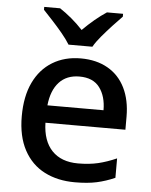

<svg xmlns="http://www.w3.org/2000/svg" viewBox="-54 -811 683 866"><g transform="rotate(5 287.0 -378.0)"><path d="M317 10Q239 10 179.5 -20.5Q120 -51 86.5 -113Q53 -175 53 -266Q53 -356 83 -419Q113 -482 168 -515.5Q223 -549 296 -549Q367 -549 418.5 -519.5Q470 -490 497 -435Q524 -380 524 -305V-246H162Q164 -164 206 -120Q248 -76 324 -76Q375 -76 415 -85.5Q455 -95 498 -114V-26Q457 -8 416 1Q375 10 317 10ZM164 -325H418Q418 -388 388.5 -427.5Q359 -467 297 -467Q239 -467 205 -430Q171 -393 164 -325ZM235 -606Q221 -629 199 -655.5Q177 -682 153 -708Q129 -734 111 -753V-766H183Q209 -749 236 -726.5Q263 -704 288 -677Q315 -704 342 -726.5Q369 -749 395 -766H468V-753Q449 -734 425 -708Q401 -682 378.5 -655.5Q356 -629 343 -606Z"/></g></svg>

Font: Noto Sans Symbols Medium
Style: Regular
Weight: 500
Version: Version 2.002